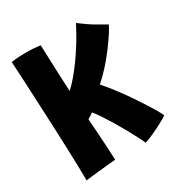

<svg xmlns="http://www.w3.org/2000/svg" viewBox="-158 -776 868 912"><g transform="rotate(-30 275.5 -320.0)"><path d="M56 16Q56 -12.5 54.8 -59.8Q53.5 -107 51.5 -166Q49.5 -225 46.5 -290Q43.5 -355 40.5 -419.8Q37.5 -484.5 34.8 -543.2Q32 -602 29 -648Q46.5 -651.5 69 -652.8Q91.5 -654 111.5 -654Q135 -654 155.8 -652.2Q176.5 -650.5 188 -648.5Q188.5 -635.5 189.5 -606.8Q190.5 -578 192 -540.5Q193.5 -503 195.2 -464Q197 -425 198.5 -392Q218 -409 241.2 -436.2Q264.5 -463.5 289.8 -498.5Q315 -533.5 339.5 -573.5Q364 -613.5 386 -656.5Q425 -626.5 463.2 -603.8Q501.5 -581 517.5 -572.5Q511.5 -558.5 494 -531.5Q476.5 -504.5 451.8 -471.5Q427 -438.5 397.5 -405.5Q368 -372.5 338 -347Q362.5 -319 388 -285.8Q413.5 -252.5 436.8 -218.8Q460 -185 479.5 -154.5Q499 -124 512.2 -101Q525.5 -78 530 -67Q517.5 -58.5 492.5 -45Q467.5 -31.5 439.2 -18.5Q411 -5.5 388.5 1.5Q383.5 -11 371.5 -34.2Q359.5 -57.5 343.5 -86.8Q327.5 -116 309.2 -146.5Q291 -177 273 -204.5Q255 -232 239.5 -251Q231.5 -244.5 223.5 -239.8Q215.5 -235 208.5 -231Q211 -200.5 213.5 -163.8Q216 -127 218 -92.5Q220 -58 221.2 -33Q222.5 -8 222.5 -1Q213.5 -0.5 186.5 2Q159.5 4.5 124.8 8.2Q90 12 56 16Z"/></g></svg>

Font: Grandstander Thin
Style: Bold
Weight: 700
Version: Version 1.200